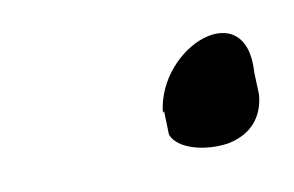

<svg xmlns="http://www.w3.org/2000/svg" viewBox="-25 -397 211 138"><g transform="rotate(-5 80.5 -327.5)"><path d="M91 -315 92 -316 94 -299C99 -288 120 -285 136 -289C153 -294 161 -306 161 -322L159 -338C158 -395 92 -363 91 -315Z"/></g></svg>

Font: Stray Cat
Style: ExBdCnObl
Weight: 800
Version: Version 1.0